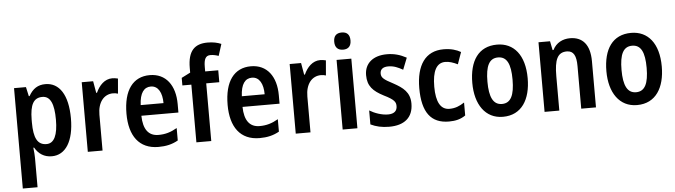

<svg xmlns="http://www.w3.org/2000/svg" viewBox="-56 -1009 5248 1492"><g transform="rotate(-5 2568.5 -262.5)"><path d="M313 -553C255 -553 214 -527 183 -471H177L161 -543H68V240H183V11C183 -8 181 -36 177 -69H183C212 -19 255 10 315 10C422 10 488 -92 488 -271C488 -455 421 -553 313 -553ZM281 -456C344 -456 371 -393 371 -271C371 -151 342 -88 282 -88C211 -88 183 -145 183 -265V-287C184 -404 212 -456 281 -456Z M835 -553C775 -553 732 -507 707 -451H701L685 -543H596V0H711V-280C711 -376 759 -436 831 -436C841 -436 858 -434 869 -430L879 -547C863 -551 847 -553 835 -553Z M1127 -552C996 -552 921 -452 921 -268C921 -96 996 10 1147 10C1206 10 1254 -1 1300 -27V-124C1250 -95 1207 -83 1155 -83C1078 -83 1037 -136 1035 -243H1324V-309C1324 -455 1253 -552 1127 -552ZM1127 -463C1186 -463 1215 -406 1215 -326H1037C1041 -421 1075 -463 1127 -463Z M1661 -450V-543H1559V-579C1559 -638 1573 -666 1610 -666C1634 -666 1654 -661 1674 -654L1703 -745C1675 -757 1640 -765 1597 -765C1496 -765 1442 -714 1442 -580V-544L1373 -509V-450H1443V0H1559V-450Z M1916 -552C1785 -552 1710 -452 1710 -268C1710 -96 1785 10 1936 10C1995 10 2043 -1 2089 -27V-124C2039 -95 1996 -83 1944 -83C1867 -83 1826 -136 1824 -243H2113V-309C2113 -455 2042 -552 1916 -552ZM1916 -463C1975 -463 2004 -406 2004 -326H1826C1830 -421 1864 -463 1916 -463Z M2457 -553C2397 -553 2354 -507 2329 -451H2323L2307 -543H2218V0H2333V-280C2333 -376 2381 -436 2453 -436C2463 -436 2480 -434 2491 -430L2501 -547C2485 -551 2469 -553 2457 -553Z M2642 -752C2601 -752 2578 -731 2578 -685C2578 -640 2602 -618 2642 -618C2682 -618 2705 -640 2705 -685C2705 -730 2683 -752 2642 -752ZM2699 -543H2584V0H2699Z M3134 -155C3134 -243 3081 -282 3008 -322C2932 -361 2916 -377 2916 -408C2916 -440 2938 -458 2979 -458C3023 -458 3055 -443 3093 -422L3129 -513C3079 -540 3032 -553 2977 -553C2870 -553 2802 -498 2802 -405C2802 -319 2844 -278 2925 -236C3007 -196 3017 -176 3017 -145C3017 -108 2994 -86 2946 -86C2896 -86 2841 -106 2802 -130V-21C2844 -1 2888 10 2947 10C3064 10 3134 -45 3134 -155Z M3413 10C3464 10 3505 0 3542 -26V-127C3504 -102 3470 -88 3425 -88C3357 -88 3322 -149 3322 -269C3322 -391 3355 -454 3424 -454C3454 -454 3485 -444 3520 -427L3553 -520C3520 -539 3478 -553 3418 -553C3277 -553 3205 -447 3205 -268C3205 -79 3273 10 3413 10Z M4051 -272C4051 -454 3966 -553 3836 -553C3691 -553 3619 -445 3619 -272C3619 -106 3696 10 3834 10C3981 10 4051 -108 4051 -272ZM3737 -272C3737 -394 3766 -453 3835 -453C3904 -453 3933 -394 3933 -272C3933 -150 3904 -90 3835 -90C3767 -90 3737 -151 3737 -272Z M4405 -553C4349 -553 4297 -528 4270 -473H4263L4249 -543H4159V0H4274V-268C4274 -397 4299 -453 4372 -453C4425 -453 4445 -412 4445 -332V0H4560V-360C4560 -490 4503 -553 4405 -553Z M5097 -272C5097 -454 5012 -553 4882 -553C4737 -553 4665 -445 4665 -272C4665 -106 4742 10 4880 10C5027 10 5097 -108 5097 -272ZM4783 -272C4783 -394 4812 -453 4881 -453C4950 -453 4979 -394 4979 -272C4979 -150 4950 -90 4881 -90C4813 -90 4783 -151 4783 -272Z"/></g></svg>

Font: Noto Sans Sinhala UI Condensed SemiBold
Style: Regular
Weight: 600
Width: 3
Designer: Jelle Bosma - Monotype Design Team
Foundry: Monotype Imaging Inc.
Version: Version 2.006